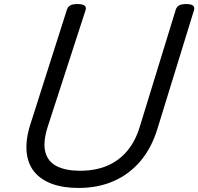

<svg xmlns="http://www.w3.org/2000/svg" viewBox="-20 -910 980 949"><path d="M368 19Q292 19 236.5 -1.5Q181 -22 149 -61.5Q117 -101 111.5 -160Q106 -219 130 -295L311 -863Q316 -877 327.5 -883.5Q339 -890 363 -890Q386 -890 397 -883Q408 -876 403 -860L216 -284Q191 -205 204.5 -157Q218 -109 262.5 -87.5Q307 -66 375 -66Q453 -66 511.5 -91.5Q570 -117 610 -165.5Q650 -214 671 -284L849 -863Q854 -877 865.5 -883.5Q877 -890 900 -890Q948 -890 939 -860L758 -273Q729 -178 673.5 -113Q618 -48 541 -14.5Q464 19 368 19Z"/></svg>

Font: Playwrite DK Loopet
Style: Regular
Weight: 400
Designer: Veronika Burian, José Scaglione
Foundry: TypeTogether
Version: Version 1.002